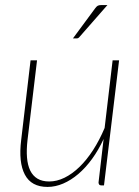

<svg xmlns="http://www.w3.org/2000/svg" viewBox="-20 -731 549 757"><path d="M449.5 -493 390 0H379.5Q373.5 0 371 -3.5Q368.5 -7 368.5 -11.5L388.5 -183Q368.5 -139.5 343 -104.5Q317.5 -69.5 288.8 -45Q260 -20.5 229 -7.2Q198 6 167.5 6Q103.5 6 78 -42.5Q52.5 -91 63.5 -179L100.5 -493H126L88.5 -179Q84 -140 86.5 -109.8Q89 -79.5 99.2 -58.5Q109.5 -37.5 128 -26.5Q146.5 -15.5 174 -15.5Q204 -15.5 234.2 -30.2Q264.5 -45 293 -72.5Q321.5 -100 346.8 -139Q372 -178 392.5 -226.5L424 -493ZM403.5 -711 293.5 -585.5Q289 -579.5 282 -579.5H267.5L355 -698Q360.5 -705.5 365.2 -708.2Q370 -711 378.5 -711Z"/></svg>

Font: Lato ExtraLight
Style: Italic
Weight: 275
Italic angle: -7°
Designer: Lukasz Dziedzic with Adam Twardoch and Botio Nikoltchev
Foundry: tyPoland Lukasz Dziedzic
Version: Version 2.015; 2015-08-06; http://www.latofonts.com/